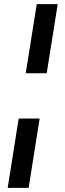

<svg xmlns="http://www.w3.org/2000/svg" viewBox="-20 -725 312 925"><path d="M104 -372 157 -705H258L205 -372ZM17 180 70 -154H171L118 180Z"/></svg>

Font: Mulish SemiBold
Style: Italic
Weight: 600
Italic angle: -9°
Designer: Vernon Adams
Foundry: Vernon Adams
Version: Version 3.603; ttfautohint (v1.8.3)